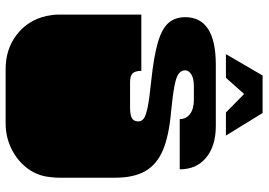

<svg xmlns="http://www.w3.org/2000/svg" viewBox="-152 -772 930 665"><g transform="rotate(90 312.5 -439.0)"><path d="M219 6Q149 6 99 -33Q49 -72 35 -135Q34 -142 32.5 -149.5Q31 -157 30.5 -165Q30 -173 30 -178V-180Q30 -183 30 -186Q30 -189 30 -194.5Q30 -200 30 -209V-260Q30 -277 30 -281.5Q30 -286 30 -288Q30 -290 30 -296V-297Q30 -304 30 -305.5Q30 -307 30 -312.5Q30 -318 30 -334V-464H225Q225 -442 234 -433.5Q243 -425 265 -425H352Q378 -425 389 -431.5Q400 -438 400 -454Q400 -465 390 -472.5Q380 -480 350.5 -486Q321 -492 262 -498Q176 -507 127.5 -521Q79 -535 59 -558Q39 -581 39 -616Q39 -722 204 -722H415Q485 -722 525.5 -688.5Q566 -655 566 -597H392Q392 -619 374.5 -632.5Q357 -646 325 -646H279Q251 -646 237 -637Q223 -628 223 -616Q223 -603 234 -594Q245 -585 276 -579Q307 -573 366 -567Q449 -560 499 -539Q549 -518 572 -478Q595 -438 595 -373V-334Q595 -318 595 -312.5Q595 -307 595 -305.5Q595 -304 595 -297V-296Q595 -290 595 -288Q595 -286 595 -281.5Q595 -277 595 -260V-209Q595 -200 595 -194.5Q595 -189 595 -186Q595 -183 595 -180V-178Q595 -173 594.5 -165Q594 -157 593 -149.5Q592 -142 591 -135Q584 -95 557.5 -63Q531 -31 491.5 -12.5Q452 6 406 6ZM167 -757 241 -884H371L449 -757H369L305 -820L249 -757Z"/></g></svg>

Font: Danfo
Style: Regular
Weight: 400
Designer: Seyi Olusanya, David Udoh, Eyiyemi Adegbite, Mirko Velimirović
Version: Version 1.000